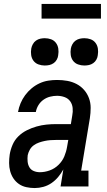

<svg xmlns="http://www.w3.org/2000/svg" viewBox="-20 -942 540 970"><path d="M156 8H155Q155 8 155 8Q155 8 155 8Q134 8 113 3.5Q92 -1 75.5 -12.5Q59 -24 48 -40.5Q37 -57 31.5 -77Q26 -97 26 -118.5Q26 -140 29 -161Q33 -186 43.5 -210.5Q54 -235 73 -253.5Q92 -272 116 -284Q140 -296 165 -303Q190 -310 214.5 -312.5Q239 -315 264 -315H338L345 -358Q349 -377 347 -396.5Q345 -416 334.5 -430.5Q324 -445 306 -451.5Q288 -458 268 -458Q251 -458 233 -453.5Q215 -449 199.5 -438Q184 -427 174 -410.5Q164 -394 161 -376H71Q75 -399 84 -420.5Q93 -442 107 -461Q121 -480 139.5 -495.5Q158 -511 179.5 -521Q201 -531 223.5 -534.5Q246 -538 268 -538Q295 -538 320 -533.5Q345 -529 367 -517.5Q389 -506 405 -487.5Q421 -469 429.5 -446Q438 -423 438 -397Q438 -371 434 -345L390 -80H427V0H286L300 -86Q289 -66 274 -48Q259 -30 240 -17Q221 -4 199 2Q177 8 156 8ZM181 -72Q206 -72 231 -81Q256 -90 275.5 -109Q295 -128 305 -152Q315 -176 319 -201L325 -235H264Q250 -235 235.5 -234Q221 -233 206.5 -230Q192 -227 177.5 -222Q163 -217 150.5 -208Q138 -199 130.5 -185.5Q123 -172 120 -158Q118 -142 119.5 -126Q121 -110 128.5 -97Q136 -84 150.5 -78Q165 -72 181 -72ZM406 -611Q390 -611 374.5 -616.5Q359 -622 349.5 -634.5Q340 -647 337.5 -663.5Q335 -680 338 -697Q340 -708 346 -719Q352 -730 362 -737Q372 -744 383.5 -746.5Q395 -749 406 -749Q423 -749 438 -743.5Q453 -738 462.5 -725.5Q472 -713 474.5 -696.5Q477 -680 474 -663Q473 -652 467 -641Q461 -630 451 -623Q441 -616 429.5 -613.5Q418 -611 406 -611ZM206 -611Q190 -611 174.5 -616.5Q159 -622 149.5 -634.5Q140 -647 137.5 -663.5Q135 -680 138 -697Q140 -708 146 -719Q152 -730 162 -737Q172 -744 183.5 -746.5Q195 -749 206 -749Q223 -749 238 -743.5Q253 -738 262.5 -725.5Q272 -713 274.5 -696.5Q277 -680 274 -663Q273 -652 267 -641Q261 -630 251 -623Q241 -616 229.5 -613.5Q218 -611 206 -611ZM190 -848V-922H490V-848Z"/></svg>

Font: Iosevka Slab Medium Oblique
Style: Regular
Weight: 500
Italic angle: -9°
Monospace: yes
Designer: Belleve Invis
Foundry: Belleve Invis
Version: Version 11.1.1; ttfautohint (v1.8.3)